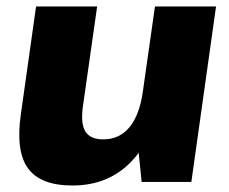

<svg xmlns="http://www.w3.org/2000/svg" viewBox="-20 -560 706 591"><path d="M235 -231Q228 -179 243 -155Q258 -131 298 -131Q348 -131 379 -169Q410 -207 420 -280L491 -359L483 -300Q462 -149 390 -69Q318 11 203 11Q105 11 66.5 -41.5Q28 -94 44 -207L91 -540H279ZM569 0H416L401 -147L457 -540H645Z"/></svg>

Font: Pathway Extreme SemiCondensed ExtraBold
Style: Italic
Weight: 800
Width: 4
Italic angle: -8°
Version: Version 1.001;gftools[0.9.26]